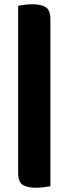

<svg xmlns="http://www.w3.org/2000/svg" viewBox="-20 -703 321 899"><path d="M216 169Q206 171 187 173.5Q168 176 149 176Q109 176 87 163Q65 150 65 106V-676Q75 -678 94 -680.5Q113 -683 132 -683Q172 -683 194 -669.5Q216 -656 216 -612Z"/></svg>

Font: Baloo Chettan 2 ExtraBold
Style: Regular
Weight: 800
Designer: Maithili Shingre, Unnati Kotecha and Ek Type
Foundry: Ek Type
Version: Version 1.640;hotconv 1.0.111;makeotfexe 2.5.65597; ttfautoh